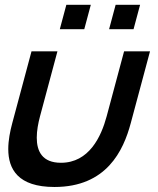

<svg xmlns="http://www.w3.org/2000/svg" viewBox="-20 -750 644 785"><path d="M224.5 -630.5H324.5L351.3 -730.5H251.3ZM426 -630.5H526L552.8 -730.5H452.8ZM30.1 -246.5C21.1 -212.8 13.8 -175.9 13.8 -140.7C13.8 -58.4 53.5 14.5 202.7 14.5C415.7 14.5 484.5 -134 514.6 -246.5L593.3 -540H487.3L416.1 -274.5C393.6 -190.5 343.7 -84.5 229.2 -84.5C152.9 -84.5 130.3 -131.2 130.3 -187.2C130.3 -215.5 136.1 -246.3 143.6 -274.5L214.8 -540H108.8Z"/></svg>

Font: Manrope
Style: SemiBoldItalic
Weight: 600
Italic angle: -15°
Designer: Mikhail Sharanda
Foundry: Mikhail Sharanda
Version: Version 4.502;hotconv 1.0.109;makeotfexe 2.5.65596